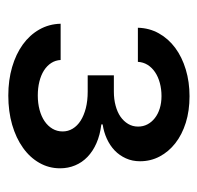

<svg xmlns="http://www.w3.org/2000/svg" viewBox="-27 -818 487 474"><g transform="rotate(90 217.0 -581.5)"><path d="M39.1 -487.2H128.6Q129.3 -474.4 136 -464Q142.8 -453.5 154.5 -446Q166.2 -438.6 182 -434.7Q197.8 -430.8 216.3 -430.8Q235.4 -430.8 251.8 -435.2Q268.1 -439.6 279.8 -447.6Q291.5 -455.6 298.3 -467Q305 -478.3 305 -492.2Q305 -505.7 298.1 -517Q291.2 -528.4 278.4 -536.6Q265.6 -544.7 247.5 -549.4Q229.4 -554 206.7 -554H166.5V-618.6H206.7Q225.5 -618.6 241.3 -622.9Q257.1 -627.1 268.5 -634.9Q279.8 -642.8 286.4 -653.8Q293 -664.8 293 -678.3Q293 -691.1 287.5 -701.5Q282 -712 272 -719.8Q262.1 -727.6 248.2 -731.9Q234.4 -736.2 217.7 -736.2Q200.6 -736.2 185.4 -732.1Q170.1 -728 158.7 -720.3Q147.4 -712.7 140.6 -701.9Q133.9 -691.1 133.2 -677.9H49Q49.7 -706.3 62.9 -729.8Q76 -753.2 98.7 -770.1Q121.4 -786.9 152.2 -796.2Q182.9 -805.4 218 -805.4Q253.9 -805.4 283.4 -796.2Q312.9 -786.9 334 -770.4Q355.1 -753.9 366.8 -731.7Q378.6 -709.5 378.6 -683.2Q378.6 -664.1 371.4 -648.3Q364.3 -632.5 352.1 -620.7Q339.8 -609 323.3 -601.4Q306.8 -593.8 287.6 -590.9V-587.7Q313.9 -584.5 334 -575.6Q354 -566.8 367.9 -553.4Q381.7 -540.1 388.8 -522.9Q396 -505.7 396 -485.8Q396 -458.1 382.6 -434.7Q369.3 -411.2 345.3 -394.2Q321.4 -377.1 288.5 -367.5Q255.7 -358 216.3 -358Q178.3 -358 146.1 -367.4Q114 -376.8 90.4 -393.8Q66.8 -410.9 53.3 -434.7Q39.8 -458.5 39.1 -487.2Z"/></g></svg>

Font: Cannonade Med
Style: Regular
Weight: 500
Designer: Rasmus Andersson
Foundry: rsms
Version: Version 3.012;git-f93a4a705